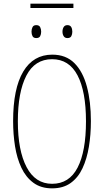

<svg xmlns="http://www.w3.org/2000/svg" viewBox="-20 -1024 570 1054"><path d="M266 10Q205 10 163.5 -20.5Q122 -51 97.5 -103Q73 -155 62.5 -221Q52 -287 52 -359Q52 -538 107.5 -631Q163 -724 267 -724Q342 -724 388.5 -677.5Q435 -631 457 -548.5Q479 -466 479 -359Q479 -285 468 -218.5Q457 -152 433 -100.5Q409 -49 368 -19.5Q327 10 266 10ZM266 -15Q360 -15 406 -104Q452 -193 452 -358Q452 -522 405.5 -610.5Q359 -699 266 -699Q171 -699 124.5 -608.5Q78 -518 78 -358Q78 -198 126 -106.5Q174 -15 266 -15ZM350 -815Q336 -815 329.5 -825.5Q323 -836 323 -850Q323 -865 329.5 -875.5Q336 -886 350 -886Q365 -886 371 -875.5Q377 -865 377 -850Q377 -836 371.5 -825.5Q366 -815 350 -815ZM179 -815Q164 -815 158.5 -825.5Q153 -836 153 -850Q153 -864 158.5 -875Q164 -886 179 -886Q195 -886 200.5 -875Q206 -864 206 -850Q206 -836 200.5 -825.5Q195 -815 179 -815ZM147 -980V-1004H383V-980Z"/></svg>

Font: Noto Sans Mono Condensed Thin
Style: Regular
Weight: 100
Width: 3
Designer: Monotype Design Team
Foundry: Monotype Imaging Inc.
Version: Version 2.014; ttfautohint (v1.8.4.7-5d5b)